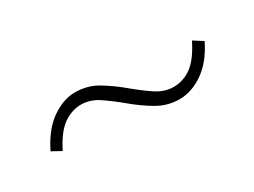

<svg xmlns="http://www.w3.org/2000/svg" viewBox="-26 -527 523 395"><g transform="rotate(-30 236.0 -330.0)"><path d="M326 -270Q298 -270 274 -284Q250 -298 228.5 -316Q207 -334 186.5 -348Q166 -362 144 -362Q122 -362 102 -348Q82 -334 64 -298L42 -310Q62 -351 90 -370.5Q118 -390 146 -390Q175 -390 198.5 -376Q222 -362 243.5 -344Q265 -326 285.5 -312Q306 -298 328 -298Q351 -298 370.5 -312Q390 -326 408 -362L430 -348Q411 -309 383 -289.5Q355 -270 326 -270Z"/></g></svg>

Font: Assistant ExtraLight ExtraLight
Style: Regular
Weight: 250
Version: Version 3.000